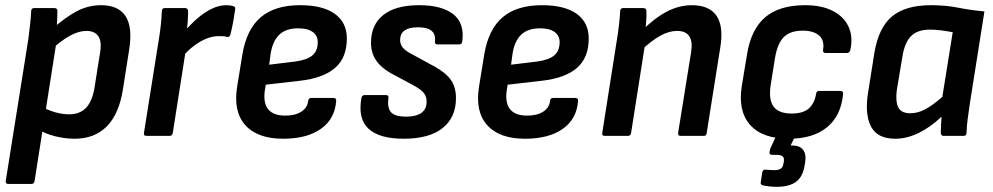

<svg xmlns="http://www.w3.org/2000/svg" viewBox="-20 -523 3822 739"><path d="M267 11Q231 11 192.5 1.5Q154 -8 130 -24L142 -112Q164 -99 192 -91Q220 -83 246 -83Q288 -83 312 -109Q336 -135 344 -187L364 -313Q373 -360 359.5 -382Q346 -404 312 -404Q284 -404 251 -386.5Q218 -369 175 -330L179 -410Q232 -457 276 -480Q320 -503 369 -503Q436 -503 463.5 -460.5Q491 -418 477 -331L453 -178Q438 -84 391 -36.5Q344 11 267 11ZM12 185Q1 185 2 174L89 -372Q93 -402 96 -429.5Q99 -457 100 -480Q100 -492 112 -492H189Q201 -492 201 -481Q201 -467 200 -445Q199 -423 197 -407V-360L113 174Q111 185 101 185Z M544 0Q532 0 534 -11L591 -369Q596 -399 599 -427Q602 -455 603 -480Q603 -492 615 -492H692Q703 -492 704 -481Q704 -463 702.5 -440Q701 -417 698 -397V-349L645 -11Q643 0 633 0ZM681 -303 690 -401Q713 -429 739.5 -452Q766 -475 794.5 -489Q823 -503 851 -503Q869 -503 878 -499Q883 -498 884.5 -495Q886 -492 885 -486Q882 -464 877.5 -439Q873 -414 867 -391Q864 -379 854 -381Q847 -383 839.5 -383.5Q832 -384 821 -384Q799 -384 775 -374.5Q751 -365 727 -347Q703 -329 681 -303Z M1070 11Q971 11 924 -41.5Q877 -94 893 -191L913 -314Q929 -410 983.5 -456.5Q1038 -503 1135 -503Q1223 -503 1269 -469.5Q1315 -436 1315 -375Q1315 -301 1269.5 -261.5Q1224 -222 1133 -212L1003 -197L999 -173Q993 -125 1013 -101.5Q1033 -78 1078 -78Q1116 -78 1139.5 -93Q1163 -108 1166 -134Q1167 -146 1178 -146H1263Q1275 -146 1274 -135Q1269 -65 1215 -27Q1161 11 1070 11ZM1016 -274 1115 -286Q1161 -292 1182 -309.5Q1203 -327 1203 -361Q1203 -386 1183.5 -400Q1164 -414 1128 -414Q1081 -414 1055.5 -390Q1030 -366 1022 -318Z M1534 11Q1440 11 1398.5 -27.5Q1357 -66 1371 -145Q1373 -157 1383 -157H1466Q1477 -157 1475 -145Q1470 -106 1486 -90Q1502 -74 1542 -74Q1622 -74 1622 -132Q1622 -151 1612 -164Q1602 -177 1578 -191L1483 -242Q1446 -263 1427 -291.5Q1408 -320 1408 -358Q1408 -428 1455.5 -465.5Q1503 -503 1593 -503Q1681 -503 1725 -468Q1769 -433 1759 -363Q1758 -352 1747 -352H1664Q1653 -352 1654 -363Q1661 -418 1589 -418Q1520 -418 1520 -369Q1520 -352 1531 -339Q1542 -326 1568 -313L1656 -265Q1697 -242 1716 -214.5Q1735 -187 1735 -145Q1735 -71 1683.5 -30Q1632 11 1534 11Z M2001 11Q1902 11 1855 -41.5Q1808 -94 1824 -191L1844 -314Q1860 -410 1914.5 -456.5Q1969 -503 2066 -503Q2154 -503 2200 -469.5Q2246 -436 2246 -375Q2246 -301 2200.5 -261.5Q2155 -222 2064 -212L1934 -197L1930 -173Q1924 -125 1944 -101.5Q1964 -78 2009 -78Q2047 -78 2070.5 -93Q2094 -108 2097 -134Q2098 -146 2109 -146H2194Q2206 -146 2205 -135Q2200 -65 2146 -27Q2092 11 2001 11ZM1947 -274 2046 -286Q2092 -292 2113 -309.5Q2134 -327 2134 -361Q2134 -386 2114.5 -400Q2095 -414 2059 -414Q2012 -414 1986.5 -390Q1961 -366 1953 -318Z M2600 0Q2589 0 2590 -11L2640 -322Q2653 -404 2586 -404Q2555 -404 2521.5 -385.5Q2488 -367 2444 -326L2449 -403Q2497 -452 2545 -477.5Q2593 -503 2643 -503Q2710 -503 2738 -462Q2766 -421 2752 -338L2700 -11Q2699 0 2689 0ZM2308 0Q2296 0 2298 -11L2354 -367Q2359 -397 2362.5 -427.5Q2366 -458 2367 -480Q2367 -492 2379 -492H2456Q2467 -492 2468 -481Q2469 -465 2467 -439.5Q2465 -414 2463 -394L2464 -361L2409 -11Q2407 0 2397 0Z M3017 11Q2914 11 2867 -42.5Q2820 -96 2835 -191L2855 -312Q2870 -409 2924.5 -456Q2979 -503 3079 -503Q3142 -503 3184.5 -481.5Q3227 -460 3245.5 -421.5Q3264 -383 3253 -331Q3250 -319 3240 -319H3158Q3146 -319 3148 -331Q3154 -368 3132.5 -386.5Q3111 -405 3070 -405Q3021 -405 2996.5 -380Q2972 -355 2963 -300L2946 -194Q2938 -138 2958 -112Q2978 -86 3027 -86Q3071 -86 3093 -105.5Q3115 -125 3121 -161Q3122 -173 3133 -173H3215Q3226 -173 3225 -161Q3217 -77 3163 -33Q3109 11 3017 11ZM2969 196Q2954 196 2941 194.5Q2928 193 2918 191Q2906 188 2908 179L2914 140Q2917 129 2926 130Q2933 130 2941.5 131Q2950 132 2958 132Q2976 132 2984.5 126.5Q2993 121 2995 109L2997 99Q2999 84 2992 78.5Q2985 73 2968 73H2952Q2940 73 2942 62Q2943 56 2944 52Q2945 48 2947 44L2980 -27Q2986 -38 2993 -38H3047Q3059 -38 3054 -27L3023 37H3030Q3058 37 3071 53.5Q3084 70 3079 101L3076 119Q3069 158 3043.5 177Q3018 196 2969 196Z M3426 11Q3357 11 3332.5 -36Q3308 -83 3321 -165L3345 -317Q3361 -416 3413 -459.5Q3465 -503 3563 -503Q3620 -503 3667.5 -493.5Q3715 -484 3769 -479L3713 -125Q3708 -93 3704.5 -65Q3701 -37 3700 -11Q3700 0 3688 0H3612Q3602 0 3601 -11Q3601 -25 3602 -41.5Q3603 -58 3604 -74Q3561 -33 3515.5 -11Q3470 11 3426 11ZM3484 -87Q3512 -87 3540.5 -102Q3569 -117 3607 -150L3647 -399Q3626 -403 3603.5 -406Q3581 -409 3560 -409Q3512 -409 3487.5 -385Q3463 -361 3454 -309L3432 -178Q3426 -134 3437 -110.5Q3448 -87 3484 -87Z"/></svg>

Font: Sofia Sans Semi Condensed
Style: Bold Italic
Weight: 700
Italic angle: -9°
Version: Version 4.100